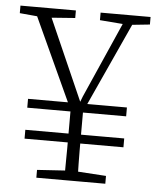

<svg xmlns="http://www.w3.org/2000/svg" viewBox="-49 -693 598 735"><g transform="rotate(5 250.0 -325.5)"><path d="M263 -244 239 -242 51 -651H107L268 -286H253L268 -325L412 -651H449ZM88 -614 0 -622V-651H213V-622L106 -614ZM241 -38H259L383 -30V0H118V-30ZM226 -173V-292H274V-173Q274 -147 274 -122.5Q274 -98 274.5 -69Q275 -40 276 0H225Q225 -40 225.5 -69Q226 -98 226 -122.5Q226 -147 226 -173ZM409 -614 308 -622V-651H500V-622L423 -614ZM60 -145V-179H440V-145ZM60 -264V-298H440V-264Z"/></g></svg>

Font: Source Serif 4 18pt Light
Style: Regular
Weight: 300
Designer: Frank Grießhammer
Foundry: Adobe Systems Incorporated
Version: Version 4.004;hotconv 1.0.116;makeotfexe 2.5.65601